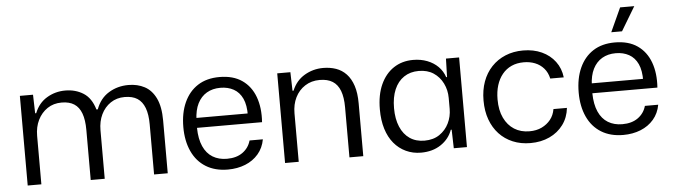

<svg xmlns="http://www.w3.org/2000/svg" viewBox="-47 -922 3953 1120"><g transform="rotate(-5 1930.0 -362.5)"><path d="M76 0V-525H153L156 -416H162Q185 -474 234 -503.5Q283 -533 342 -533Q402 -533 448 -504Q494 -475 514 -407H522Q545 -470 596.5 -501.5Q648 -533 712 -533Q765 -533 806.5 -511Q848 -489 872 -439.5Q896 -390 896 -309V0H816V-293Q816 -352 801.5 -390Q787 -428 758.5 -446.5Q730 -465 684 -465Q637 -465 601.5 -441Q566 -417 546.5 -376.5Q527 -336 527 -284V0H445V-293Q445 -352 431 -390Q417 -428 388.5 -446.5Q360 -465 315 -465Q267 -465 231.5 -441Q196 -417 176 -376.5Q156 -336 156 -284V0Z M1248 9Q1173 9 1119.5 -24Q1066 -57 1038 -118Q1010 -179 1010 -260Q1010 -343 1038 -404.5Q1066 -466 1118 -499.5Q1170 -533 1245 -533Q1325 -533 1377 -497Q1429 -461 1452.5 -397Q1476 -333 1470 -249H1089Q1090 -184 1109.5 -140.5Q1129 -97 1164.5 -75.5Q1200 -54 1248 -54Q1304 -54 1340 -80Q1376 -106 1388 -149H1466Q1457 -99 1426.5 -63.5Q1396 -28 1350 -9.5Q1304 9 1248 9ZM1090 -295 1081 -307H1400L1391 -293Q1392 -356 1374 -394.5Q1356 -433 1322.5 -451.5Q1289 -470 1245 -470Q1199 -470 1165 -450Q1131 -430 1111.5 -391.5Q1092 -353 1090 -295Z M1583 0V-525H1660L1663 -416H1669Q1693 -474 1743 -503.5Q1793 -533 1852 -533Q1893 -533 1927.5 -521Q1962 -509 1987.5 -482Q2013 -455 2027 -412.5Q2041 -370 2041 -309V0H1960V-293Q1960 -352 1945.5 -390Q1931 -428 1901.5 -446.5Q1872 -465 1826 -465Q1777 -465 1740 -441Q1703 -417 1683 -376.5Q1663 -336 1663 -284V0Z M2379 9Q2331 9 2290.5 -10Q2250 -29 2221 -64Q2192 -99 2176.5 -149Q2161 -199 2161 -263Q2161 -348 2188.5 -408.5Q2216 -469 2265 -501.5Q2314 -534 2379 -534Q2424 -534 2461.5 -519.5Q2499 -505 2525 -479Q2551 -453 2563 -417H2568L2571 -525H2648V0H2571L2568 -109H2563Q2544 -56 2495.5 -23.5Q2447 9 2379 9ZM2405 -59Q2457 -59 2493 -83.5Q2529 -108 2548 -147Q2567 -186 2567 -231V-295Q2567 -341 2547.5 -380.5Q2528 -420 2492.5 -443.5Q2457 -467 2406 -467Q2356 -467 2319.5 -442.5Q2283 -418 2263.5 -372.5Q2244 -327 2244 -263Q2244 -200 2263.5 -154Q2283 -108 2319 -83.5Q2355 -59 2405 -59Z M3020 9Q2963 9 2916.5 -10.5Q2870 -30 2837 -65.5Q2804 -101 2786 -150.5Q2768 -200 2768 -262Q2768 -323 2786 -372.5Q2804 -422 2838 -458Q2872 -494 2919 -513.5Q2966 -533 3023 -533Q3084 -533 3132 -511Q3180 -489 3210 -449Q3240 -409 3246 -356H3167Q3159 -392 3138 -416Q3117 -440 3087 -452Q3057 -464 3021 -464Q2980 -464 2948.5 -449.5Q2917 -435 2895 -408Q2873 -381 2861.5 -344Q2850 -307 2850 -261Q2850 -198 2871.5 -153Q2893 -108 2931 -84Q2969 -60 3020 -60Q3061 -60 3092 -75Q3123 -90 3143.5 -115.5Q3164 -141 3170 -177H3249Q3243 -121 3212 -79Q3181 -37 3131.5 -14Q3082 9 3020 9Z M3563 9Q3488 9 3434.5 -24Q3381 -57 3353 -118Q3325 -179 3325 -260Q3325 -343 3353 -404.5Q3381 -466 3433 -499.5Q3485 -533 3560 -533Q3640 -533 3692 -497Q3744 -461 3767.5 -397Q3791 -333 3785 -249H3404Q3405 -184 3424.5 -140.5Q3444 -97 3479.5 -75.5Q3515 -54 3563 -54Q3619 -54 3655 -80Q3691 -106 3703 -149H3781Q3772 -99 3741.5 -63.5Q3711 -28 3665 -9.5Q3619 9 3563 9ZM3405 -295 3396 -307H3715L3706 -293Q3707 -356 3689 -394.5Q3671 -433 3637.5 -451.5Q3604 -470 3560 -470Q3514 -470 3480 -450Q3446 -430 3426.5 -391.5Q3407 -353 3405 -295ZM3545 -594 3609 -734H3692L3608 -594Z"/></g></svg>

Font: Mona Sans ExtraLight
Style: Regular
Weight: 400
Version: Version 2.000